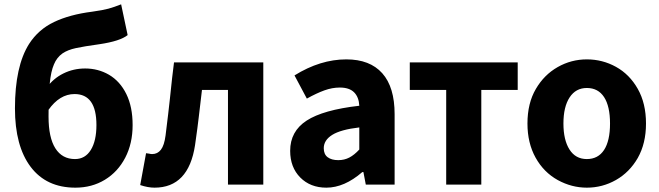

<svg xmlns="http://www.w3.org/2000/svg" viewBox="-20 -852 3043 886"><path d="M49 -352Q49 -546 114 -649Q157 -716 229.5 -750.5Q302 -785 405 -798Q455 -805 480.5 -812Q506 -819 539 -832L569 -690Q534 -662 439 -648Q367 -638 330 -630Q293 -622 269 -606Q242 -587 229 -555Q215 -523 209.5 -466.5Q204 -410 204 -314Q204 -217 235.5 -167.5Q267 -118 326 -118Q373 -118 399 -160Q425 -202 425 -275Q425 -418 324 -418Q255 -418 203 -344L196 -448Q226 -490 272.5 -513Q319 -536 373 -536Q433 -536 483 -507Q534 -477 563 -418Q592 -359 592 -275Q592 -190 558 -124.5Q524 -59 464 -22.5Q404 14 328 14Q194 14 121.5 -82Q49 -178 49 -352Z M627 2 654 -145 668 -143Q676 -141 682 -141Q707 -141 722.5 -161Q738 -181 744 -227Q758 -339 764 -396Q775 -504 783 -564H1195V0H1032V-437H912L897 -310Q893 -273 880 -182Q850 14 693 14Q663 14 627 2Z M1319 -156Q1319 -246 1395 -295.5Q1471 -345 1638 -364Q1636 -404 1614 -426Q1592 -448 1548 -448Q1513 -448 1477 -435Q1441 -422 1396 -397L1339 -504Q1458 -578 1578 -578Q1687 -578 1744 -514Q1801 -450 1801 -325V0H1668L1657 -58H1652Q1569 14 1486 14Q1412 14 1365.5 -33Q1319 -80 1319 -156ZM1638 -162V-264Q1552 -254 1513 -229.5Q1474 -205 1474 -168Q1474 -140 1492 -126.5Q1510 -113 1541 -113Q1569 -113 1592 -125Q1615 -137 1638 -162Z M2039 -437H1871V-564H2369V-437H2201V0H2039Z M2554 -21Q2489 -57 2451.5 -124.5Q2414 -192 2414 -282Q2414 -376 2453 -442Q2491 -507 2553.5 -542.5Q2616 -578 2688 -578Q2760 -578 2822.5 -543.5Q2885 -509 2923 -442Q2961 -375 2961 -282Q2961 -190 2923 -123Q2885 -57 2822.5 -21.5Q2760 14 2688 14Q2618 14 2554 -21ZM2795 -282Q2795 -362 2767.5 -404Q2740 -446 2688 -446Q2637 -446 2608.5 -402.5Q2580 -359 2580 -282Q2580 -206 2608 -162Q2636 -118 2688 -118Q2740 -118 2767.5 -160Q2795 -202 2795 -282Z"/></svg>

Font: Merged Yaku Han JP ExtraBold
Style: Regular
Weight: 800
Designer: Ryoko NISHIZUKA 西塚涼子 (kana, bopomofo & ideographs); Paul D. Hunt (Latin, Greek & Cyrillic); Sandoll Communications 산돌커뮤니
Foundry: Adobe
Version: Version 2.004